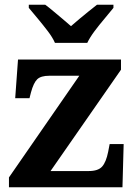

<svg xmlns="http://www.w3.org/2000/svg" viewBox="-20 -786 569 806"><path d="M17.6 0V-41.2L312.9 -468H187Q151.7 -468 136.3 -453.3Q121 -438.6 110 -398L103.8 -373.7H43.8L55.6 -536H487.9V-493.3L192.2 -68H352.8Q391.8 -68 408.6 -86.6Q425.4 -105.3 434.1 -148.9L440.3 -181.1H499.1L494.1 0ZM210.7 -606Q200.7 -629 180.4 -655.5Q160.1 -682 138.5 -708Q116.9 -734 100.9 -753V-766H170Q184.4 -755.6 203.7 -739.2Q223 -722.8 243 -706.3Q263 -689.8 278 -676.2Q293 -689.8 313.1 -706.3Q333.1 -722.8 353.2 -739.2Q373.2 -755.6 387 -766H456.2V-753Q441.2 -734 419.1 -708Q397 -682 377.1 -655.5Q357.3 -629 346.3 -606Z"/></svg>

Font: Noto Serif Ethiopic
Style: Regular
Weight: 400
Designer: Monotype Design Team
Foundry: Monotype Imaging Inc.
Version: Version 2.102